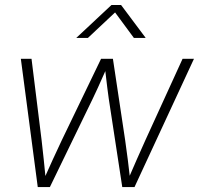

<svg xmlns="http://www.w3.org/2000/svg" viewBox="-20 -762 810 782"><path d="M133.8 0 64.9 -522.5H108.4L149.4 -191.4Q154.3 -152.3 158.2 -111.6Q162.1 -70.8 166.5 -29.3H157.7Q176.3 -70.8 194.6 -111.3Q212.9 -151.9 231.9 -191.4L391.6 -522.5H439.9L489.7 -191.4Q495.6 -152.3 500.5 -111.6Q505.4 -70.8 510.3 -29.3H501Q519 -70.8 536.6 -111.3Q554.2 -151.9 572.3 -191.4L723.6 -522.5H770L527.8 0H478L422.9 -360.4Q419.9 -382.3 417 -404.8Q414.1 -427.2 411.6 -450Q409.2 -472.7 406.2 -495.6H419.4Q409.2 -472.7 398.9 -450Q388.7 -427.2 378.7 -404.8Q368.7 -382.3 357.9 -360.4L183.1 0ZM337.9 -607.4H291L291.5 -608.4L434.1 -741.7H473.1L572.8 -608.4L572.3 -607.4H525.4L448.7 -711.4Z"/></svg>

Font: Inter 28pt ExtraLight
Style: Italic
Weight: 250
Italic angle: -9.3988°
Designer: Rasmus Andersson
Foundry: rsms
Version: Version 4.001;git-66647c0bb